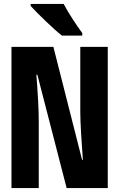

<svg xmlns="http://www.w3.org/2000/svg" viewBox="-20 -951 603 971"><path d="M293 -771H396V-784C371 -817 324 -888 302 -931H135V-921C167 -885 252 -803 293 -771ZM38 0H176V-339C176 -393 172 -468 164 -573H169L317 0H525V-714H386V-386C386 -328 393 -228 399 -143H395L250 -714H38Z"/></svg>

Font: Noto Sans Mono SemiCondensed ExtraBold
Style: Regular
Weight: 800
Width: 4
Designer: Monotype Design Team
Foundry: Monotype Imaging Inc.
Version: Version 2.014